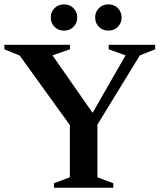

<svg xmlns="http://www.w3.org/2000/svg" viewBox="-30 -880 750 900"><path d="M62.5 -619.5 -9.5 -649V-670H298V-649L216 -620.5L404 -351L558.5 -620.5L479.5 -649V-670H697.5V-649L625.5 -620.5L426.5 -295.5V-49L501 -21V0H223V-21L297.5 -49V-293.5ZM270 -736.5Q242.5 -736.5 225.2 -754.5Q208 -772.5 208 -798Q208 -823.5 225.2 -841.5Q242.5 -859.5 270 -859.5Q297.5 -859.5 314.8 -841.5Q332 -823.5 332 -798Q332 -772.5 314.8 -754.5Q297.5 -736.5 270 -736.5ZM478 -736.5Q450.5 -736.5 433.2 -754.5Q416 -772.5 416 -798Q416 -823.5 433.2 -841.5Q450.5 -859.5 478 -859.5Q505.5 -859.5 522.8 -841.5Q540 -823.5 540 -798Q540 -772.5 522.8 -754.5Q505.5 -736.5 478 -736.5Z"/></svg>

Font: Newsreader Text SemiBold
Style: Regular
Weight: 600
Designer: Hugues Gentile
Foundry: Production Type
Version: Version 1.001